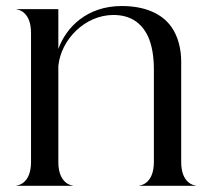

<svg xmlns="http://www.w3.org/2000/svg" viewBox="-20 -602 683 622"><path d="M80.5 -495.5V-77C80.5 -7.5 38 -1 33.5 -1V0H216V-1C211.5 -1 169 -7.5 169 -77V-388.5C178 -475.5 256.5 -553.5 347.5 -553.5C401 -553.5 438 -529.5 459.5 -484C472.5 -455.5 478.5 -419 478.5 -376.5V-77C478.5 -7.5 436 -1 431.5 -1V0H614V-1C609.5 -1 567 -7.5 567 -77V-402C567 -446 556 -484.5 536.5 -513C504.5 -560 446 -582.5 374.5 -582.5C261 -582.5 194 -513 169 -443.5V-572.5H33.5V-571.5C38 -571.5 80.5 -565 80.5 -495.5Z"/></svg>

Font: Beautique Display
Style: Regular
Weight: 400
Designer: Nhat-Quang Ngo
Version: Version 1.100;Glyphs 3.2.3 (3260)